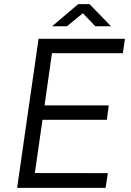

<svg xmlns="http://www.w3.org/2000/svg" viewBox="-20 -911 634 931"><path d="M63 0 167 -723H586L575.5 -653H232L196 -400H507.5L498 -330H186L149 -72L503 -71.5L492 0ZM232.5 -783.5 359 -891H414L518.5 -783.5H442L382 -847L304.5 -783.5Z"/></svg>

Font: Public Sans Light
Style: Italic
Weight: 300
Italic angle: -8°
Designer: The Public Sans project authors (U.S. Web Design System). Libre Franklin designed by Pablo Impallari and Rodrigo Fuenzal
Version: Version 1.007; ttfautohint (v1.8.1) -l 8 -r 50 -G 200 -x 14 